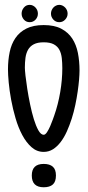

<svg xmlns="http://www.w3.org/2000/svg" viewBox="-20 -791 373 811"><path d="M164.6 0Q114.3 0 114.3 -49.8Q114.3 -98.6 164.6 -98.6Q189.9 -98.6 203.1 -86.9Q216.3 -75.2 216.3 -49.8Q216.3 -23.4 203.1 -11.7Q189.9 0 164.6 0ZM164.6 -685.1Q209.5 -685.1 238.8 -669.7Q268.1 -654.3 285.2 -628.2Q302.2 -602.1 309.1 -567.1Q315.9 -532.2 315.9 -493.2Q315.9 -477.5 314 -454.3Q312 -431.2 308.1 -404.1Q304.2 -377 298.1 -347.7Q292 -318.4 283 -290Q273.9 -261.7 262.5 -236.1Q251 -210.4 236.3 -191.2Q221.7 -171.9 203.9 -160.6Q186 -149.4 164.6 -149.4Q135.7 -149.4 113.3 -169.2Q90.8 -189 74 -220.7Q57.1 -252.4 45.7 -291.5Q34.2 -330.6 27.1 -369.4Q20 -408.2 16.8 -442.4Q13.7 -476.6 13.7 -498Q13.7 -536.6 20.8 -570.8Q27.8 -605 45.2 -630.4Q62.5 -655.8 91.6 -670.4Q120.6 -685.1 164.6 -685.1ZM243.2 -502.9Q243.2 -525.4 241 -545.4Q238.8 -565.4 231 -580.3Q223.1 -595.2 207.3 -603.8Q191.4 -612.3 164.6 -612.3Q138.7 -612.3 122.8 -604Q106.9 -595.7 98.6 -581.1Q90.3 -566.4 87.6 -546.9Q85 -527.3 85 -504.9Q85 -496.1 87.6 -471.7Q90.3 -447.3 95.2 -415.8Q100.1 -384.3 107.2 -350.1Q114.3 -315.9 123 -287.4Q131.8 -258.8 142.3 -240.2Q152.8 -221.7 164.6 -221.7Q171.4 -221.7 178.7 -232.9Q186 -244.1 192.1 -258.3Q198.2 -272.5 203.1 -286.1Q208 -299.8 209.5 -304.2Q225.6 -350.1 234.4 -402.1Q243.2 -454.1 243.2 -502.9ZM195.3 -733.4Q195.3 -740.7 198 -747.3Q200.7 -753.9 205.3 -759Q210 -764.2 216.6 -767.3Q223.1 -770.5 230.5 -770.5Q237.8 -770.5 244.1 -767.3Q250.5 -764.2 255.4 -759Q260.3 -753.9 262.9 -747.3Q265.6 -740.7 265.6 -733.4Q265.6 -719.2 255.4 -708.3Q245.1 -697.3 230.5 -697.3Q215.3 -697.3 205.3 -708.3Q195.3 -719.2 195.3 -733.4ZM71.3 -733.4Q71.3 -747.6 80.8 -759Q90.3 -770.5 105.5 -770.5Q112.8 -770.5 119.1 -767.3Q125.5 -764.2 130.1 -759Q134.8 -753.9 137.5 -747.3Q140.1 -740.7 140.1 -733.4Q140.1 -718.8 130.1 -708Q120.1 -697.3 105.5 -697.3Q90.3 -697.3 80.8 -708.3Q71.3 -719.2 71.3 -733.4Z"/></svg>

Font: XAYAX
Style: Regular
Weight: 400
Designer: Peter Wiegel
Foundry: Peter Wiegel
Version: Version 1.000 2009 initial release